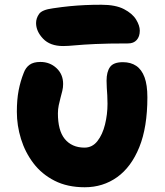

<svg xmlns="http://www.w3.org/2000/svg" viewBox="-20 -779 695 809"><path d="M337 10Q264 10 210 -17.5Q156 -45 121 -91Q86 -137 68.5 -193.5Q51 -250 51 -308Q51 -359 58.5 -398Q66 -437 80 -472Q88 -494 104.5 -506Q121 -518 150 -518Q190 -518 218 -492Q246 -466 246 -425Q246 -410 242.5 -396Q239 -382 235 -367Q231 -352 227.5 -335.5Q224 -319 224 -301Q224 -266 231 -239Q238 -212 252.5 -194Q267 -176 288 -166.5Q309 -157 336 -157Q369 -157 390.5 -184.5Q412 -212 422.5 -254.5Q433 -297 433 -342Q433 -362 432 -378Q431 -394 430 -408.5Q429 -423 429 -439Q429 -476 443.5 -496.5Q458 -517 498 -517Q531 -517 554 -501.5Q577 -486 589 -453.5Q601 -421 601 -369Q601 -243 567 -159Q533 -75 473.5 -32.5Q414 10 337 10ZM246 -585Q191 -585 161.5 -616Q132 -647 132 -682Q132 -702 144.5 -720Q157 -738 203 -744Q243 -750 274.5 -753Q306 -756 337.5 -757.5Q369 -759 407 -759Q467 -759 502.5 -740.5Q538 -722 553.5 -696.5Q569 -671 569 -650Q569 -625 556 -610.5Q543 -596 520 -596Q434 -596 381 -593.5Q328 -591 297 -588Q266 -585 246 -585Z"/></svg>

Font: Shantell Sans ExtraBold
Style: Regular
Weight: 800
Designer: Stephen Nixon, Anya Danilova, Shantell Martin
Foundry: Arrow Type
Version: Version 1.011;[c5ecc13dd]